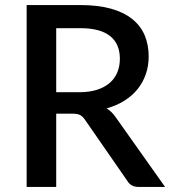

<svg xmlns="http://www.w3.org/2000/svg" viewBox="-20 -740 675 760"><path d="M294.5 -375Q334.5 -375 364.5 -384.8Q394.5 -394.5 414.5 -412Q434.5 -429.5 444.5 -453.8Q454.5 -478 454.5 -507.5Q454.5 -566.5 415.5 -597.5Q376.5 -628.5 297.5 -628.5H202.5V-375ZM633.5 0H529Q498 0 484 -24L316 -266.5Q307.5 -279 297.5 -284.5Q287.5 -290 267.5 -290H202.5V0H85.5V-720H297.5Q368.5 -720 419.8 -705.5Q471 -691 504 -664.2Q537 -637.5 552.8 -600Q568.5 -562.5 568.5 -516.5Q568.5 -479 557.2 -446.5Q546 -414 524.8 -387.5Q503.5 -361 472.5 -341.5Q441.5 -322 402 -311Q423.5 -298 439 -274.5Z"/></svg>

Font: TypoPRO Lato
Style: Regular
Weight: 600
Designer: Lukasz Dziedzic with Adam Twardoch and Botio Nikoltchev
Foundry: tyPoland Lukasz Dziedzic
Version: Version 2.010; 2014-09-01; http://www.latofonts.com/